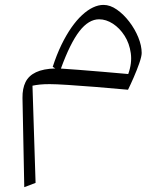

<svg xmlns="http://www.w3.org/2000/svg" viewBox="-20 -401 666 788"><path d="M207 -120.1Q157.7 -118.7 127.7 -104.5Q97.7 -90.3 84.7 -64Q71.8 -37.6 72.3 1L79.6 367.2L126 349.6L113.3 -49.3Q127 -52.2 143.8 -54Q160.6 -55.7 183.6 -55.7Q208.5 -55.7 258.3 -52.5Q308.1 -49.3 372.3 -44.2Q436.5 -39.1 505.4 -32.7Q515.6 -53.2 528.8 -83.5Q542 -113.8 551.8 -141.8Q561.5 -169.9 561.5 -183.6Q561.5 -213.4 547.6 -247.6Q533.7 -281.7 510.5 -312Q487.3 -342.3 459.7 -361.6Q432.1 -380.9 404.8 -380.9Q383.8 -380.9 361.6 -370.4Q339.4 -359.9 316.9 -339.1Q294.4 -318.4 272.9 -287.6Q251.5 -256.8 231.9 -216.6Q212.4 -176.3 196.3 -126.5ZM230 -119.6Q268.1 -224.1 305.9 -272.9Q343.8 -321.8 386.7 -321.8Q415.5 -321.8 443.4 -303.7Q471.2 -285.6 491.2 -254.4Q511.2 -223.1 516.8 -182.6Q522.5 -142.1 506.3 -97.2Q458 -101.6 403.1 -106.2Q348.1 -110.8 301.3 -114.5Q254.4 -118.2 230 -119.6Z"/></svg>

Font: Pinar FD VF
Style: Regular
Weight: 300
Designer: Amin Abedi
Version: Version 2.000